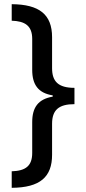

<svg xmlns="http://www.w3.org/2000/svg" viewBox="-20 -737 409 918"><path d="M36 82V161C172 160 229 109 229 3V-145C229 -211 261 -239 336 -239V-317C258 -317 229 -348 229 -411V-559C229 -668 168 -716 36 -717V-638C98 -636 134 -615 134 -551V-403C134 -332 163 -292 232 -281V-275C163 -263 134 -224 134 -153V-6C134 56 103 80 36 82Z"/></svg>

Font: Noto Sans Arabic Cond Med
Style: Regular
Weight: 500
Width: 3
Designer: Monotype Design Team, Nadine Chahine, Nizar Qandah and Khaled Hosny
Foundry: Monotype Imaging Inc.
Version: Version 2.012